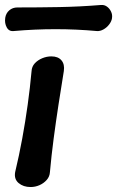

<svg xmlns="http://www.w3.org/2000/svg" viewBox="-39 -740 471 773"><path d="M84 13Q55 13 36 -3Q17 -19 22 -47Q38 -114 50.5 -182Q63 -250 72.5 -318.5Q82 -387 88 -453Q89 -472 101 -485Q113 -498 131 -505.5Q149 -513 168 -513Q195 -513 208.5 -497Q222 -481 218 -454Q207 -387 196.5 -318.5Q186 -250 177 -182Q168 -114 162 -47Q161 -29 149 -15.5Q137 -2 120 5.5Q103 13 84 13ZM412 -667Q410 -654 400.5 -641.5Q391 -629 377.5 -621.5Q364 -614 351 -615Q186 -630 16 -615Q-3 -613 -12 -630Q-21 -647 -18 -667V-668Q-15 -687 -1.5 -698.5Q12 -710 31 -710Q115 -710 199 -711.5Q283 -713 368 -720Q381 -721 391.5 -713.5Q402 -706 408 -693.5Q414 -681 412 -668Z"/></svg>

Font: Winky Sans Medium
Style: Italic
Weight: 500
Italic angle: -8.97852°
Designer: Simon Atzbach
Foundry: typofactur
Version: Version 1.205